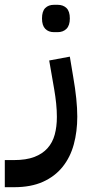

<svg xmlns="http://www.w3.org/2000/svg" viewBox="-80 -540 380 800"><path d="M-60 127H-22Q29 127 63 114Q97 101 118 77.5Q139 54 148 21Q157 -12 157 -53Q157 -80 154 -109Q151 -138 146 -167L125 -288L211 -304L225 -220Q242 -123 242 -54Q242 8 227.5 61.5Q213 115 181 155Q149 195 99 217.5Q49 240 -21 240H-60ZM145 -406Q122 -406 108.5 -420Q95 -434 95 -463Q95 -493 108.5 -506.5Q122 -520 145 -520H160Q183 -520 197 -506.5Q211 -493 211 -463Q211 -434 197 -420Q183 -406 160 -406Z"/></svg>

Font: IBM Plex Arabic Medium
Style: Regular
Weight: 500
Designer: Mike Abbink, Paul van der Laan, Pieter van Rosmalen, Wael Morcos, Khajak Apelian
Foundry: Bold Monday
Version: Version 1.0